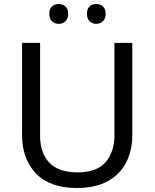

<svg xmlns="http://www.w3.org/2000/svg" viewBox="-20 -928 771 958"><path d="M640 -252Q640 -178 610 -118.5Q580 -59 518.5 -24.5Q457 10 362 10Q229 10 159.5 -62.5Q90 -135 90 -254V-714H180V-251Q180 -164 226.5 -116Q273 -68 367 -68Q464 -68 507.5 -119.5Q551 -171 551 -252V-714H640ZM226 -859Q226 -885 240 -896.5Q254 -908 273 -908Q292 -908 306 -896.5Q320 -885 320 -859Q320 -834 306 -821.5Q292 -809 273 -809Q254 -809 240 -821.5Q226 -834 226 -859ZM414 -859Q414 -885 427.5 -896.5Q441 -908 460 -908Q479 -908 493 -896.5Q507 -885 507 -859Q507 -834 493 -821.5Q479 -809 460 -809Q441 -809 427.5 -821.5Q414 -834 414 -859Z"/></svg>

Font: Noto Sans Adlam Unjoined
Style: Regular
Weight: 400
Designer: Mark Jamra, Neil Patel
Foundry: JamraPatel LLC
Version: Version 3.001